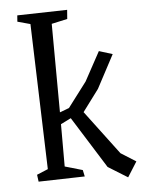

<svg xmlns="http://www.w3.org/2000/svg" viewBox="-53 -751 612 823"><g transform="rotate(-5 253.0 -340.0)"><path d="M506 -36 465 29 381 -23 242 -245 198 -223V-41L274 -19L280 9L81 14L77 -16L125 -36L105 -662L50 -677L52 -704L267 -709L264 -670L196 -655L198 -274L238 -289L319 -396L387 -521L445 -503L369 -360L299 -266L441 -77Z"/></g></svg>

Font: Underdog
Style: Regular
Weight: 400
Designer: Sergey Steblina
Foundry: Sergey Steblina, Jovanny Lemonad
Version: Version 1.001; ttfautohint (v0.9)